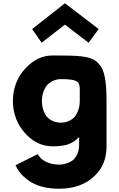

<svg xmlns="http://www.w3.org/2000/svg" viewBox="-20 -875 732 1177"><path d="M235 -613 378 -724 523 -613 585 -697 378 -855 177 -697ZM270 -355H271C292 -377 322 -390 354 -390C408 -390 440 -386 458 -371L460 -369C468 -356 469 -342 469 -324V-256C469 -219 458 -185 438 -159C418 -137 387 -123 354 -123C321 -123 292 -134 270 -157H269L267 -159C249 -183 237 -216 237 -256C237 -295 249 -328 268 -353ZM587 -482 580 -490C537 -534 457 -535 303 -535C239 -535 187 -508 144 -464L136 -456C88 -406 59 -335 59 -256C59 -177 88 -107 135 -57L143 -49C185 -5 238 22 303 22C365 22 416 12 449 -21H450L465 -35V11C465 47 455 75 437 96V97L436 99C410 124 372 134 344 134C289 134 251 116 226 91V90C220 83 218 81 211 70L75 138C87 163 101 183 118 201L126 208H127C186 267 268 282 344 282C433 282 508 255 560 203L567 196C608 155 633 98 633 24V-256C633 -381 620 -447 587 -482ZM580 -486Z"/></svg>

Font: Hussar Woodtype
Style: SeBd
Weight: 900
Foundry: Cannot Into Space Fonts
Version: Version 1.07